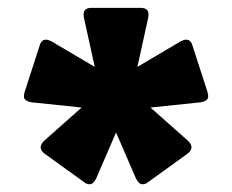

<svg xmlns="http://www.w3.org/2000/svg" viewBox="-20 -720 590 488"><path d="M40.8 -475Q40.8 -479.2 42.5 -485.8L80.8 -604.2Q85 -619.2 96.7 -619.2Q102.5 -619.2 110.8 -615L220.8 -550L193.3 -675Q192.5 -679.2 192.5 -683.3Q192.5 -700 212.5 -700H337.5Q357.5 -700 357.5 -683.3Q357.5 -683.3 356.7 -675L329.2 -550L439.2 -615Q447.5 -619.2 453.3 -619.2Q465 -619.2 469.2 -604.2L507.5 -485.8Q509.2 -479.2 509.2 -475Q509.2 -463.3 490 -460L362.5 -446.7L458.3 -361.7Q466.7 -353.3 466.7 -345.8Q466.7 -337.5 457.5 -330L355.8 -256.7Q350 -251.7 341.7 -251.7Q333.3 -251.7 325.8 -265.8L275 -383.3L224.2 -265.8Q216.7 -251.7 208.3 -251.7Q200 -251.7 194.2 -256.7L92.5 -330Q83.3 -337.5 83.3 -345.8Q83.3 -353.3 91.7 -361.7L187.5 -446.7L60 -460Q40.8 -463.3 40.8 -475Z"/></svg>

Font: BoonTook Mon
Style: Regular
Weight: 400
Designer: Sungsit Sawaiwan
Foundry: FontUni
Version: Version 3.0